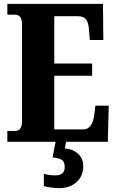

<svg xmlns="http://www.w3.org/2000/svg" viewBox="-20 -734 603 994"><path d="M322 0 316 34Q358 38 384.5 62.5Q411 87 411 126Q411 178 376 209Q341 240 287 240Q271 240 246 237Q221 234 207 229V166Q239 174 264 174Q289 174 302 164Q315 154 315 130Q315 103 299.5 93.5Q284 84 252 81L268 0H18V-56H60Q94 -56 94 -109V-600Q94 -635 84.5 -646.5Q75 -658 58 -658H18V-714H513L515 -527H445L441 -575Q439 -614 426.5 -632Q414 -650 385 -650H261V-405H457V-342H261V-64H410Q458 -64 468 -139L474 -187H543L538 0Z"/></svg>

Font: Noto Serif CondBlack
Style: Regular
Weight: 900
Width: 3
Designer: Monotype Design Team
Foundry: Monotype Imaging Inc.
Version: Version 1.001